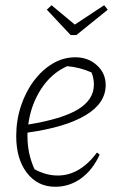

<svg xmlns="http://www.w3.org/2000/svg" viewBox="-20 -706 462 734"><path d="M191 8Q124 8 83 -45Q42 -98 42 -186Q42 -246 60 -300.5Q78 -355 109.5 -397Q141 -439 181.5 -463Q222 -487 268 -487Q317 -487 350.5 -456.5Q384 -426 384 -381Q384 -311 306.5 -265Q229 -219 85 -199Q85 -192 85 -185Q85 -118 112 -59Q156 -35 201 -35Q285 -35 351 -123L361 -115Q335 -57 290.5 -24.5Q246 8 191 8ZM339 -383Q339 -406 330 -429Q285 -449 237 -453Q176 -426 137 -365.5Q98 -305 88 -230Q218 -251 278.5 -288Q339 -325 339 -383ZM250 -572 159 -669 177 -686 266 -612 378 -686 392 -669 272 -572Z"/></svg>

Font: Piazzolla ExtraLight
Style: Italic
Weight: 200
Italic angle: -11.3°
Designer: Juan Pablo del Peral
Foundry: Huerta Tipografica
Version: Version 1.330